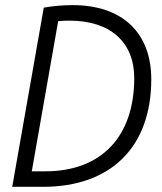

<svg xmlns="http://www.w3.org/2000/svg" viewBox="-20 -723 626 743"><path d="M27.3 0H146C409.7 0 565.4 -154.3 565.4 -416.5C565.4 -596.7 452.6 -703.1 261.7 -703.1C221.7 -703.1 184.1 -699.7 149.4 -693.4ZM103 -60.1 205.1 -641.1C219.7 -642.6 234.9 -643.1 249.5 -643.1C406.2 -643.1 499.5 -560.5 499.5 -420.9C499.5 -193.8 371.6 -60.1 156.2 -60.1Z"/></svg>

Font: Cascadia Code NF Light
Style: Italic
Weight: 300
Italic angle: -10°
Monospace: yes
Designer: Aaron Bell
Foundry: Saja Typeworks
Version: Version 2404.023